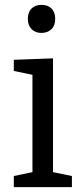

<svg xmlns="http://www.w3.org/2000/svg" viewBox="-20 -773 340 793"><path d="M199 -532V-62L277 -46V0H37V-46L114 -62V-464L37 -480V-526ZM95 -695Q95 -723 110.5 -738Q126 -753 152 -753Q177 -753 192.5 -738Q208 -723 208 -695Q208 -667 192 -652Q176 -637 151 -637Q126 -637 110.5 -652.5Q95 -668 95 -695Z"/></svg>

Font: Bitter Pro
Style: Regular
Weight: 400
Designer: Sol Matas, and Bitter project Authors
Foundry: Sol Matas
Version: Version 1.010